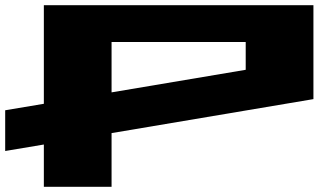

<svg xmlns="http://www.w3.org/2000/svg" viewBox="-20 -720 1288 740"><path d="M0 -138V-295L149 -320V-700H1188V-338L410 -207V0H149V-163ZM410 -364 927 -451V-558H410Z"/></svg>

Font: Stalinist One
Style: Regular
Weight: 400
Designer: Jovanny Lemonad
Foundry: Alexey Maslov, Jovanny Lemonad
Version: Version 3.004